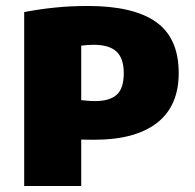

<svg xmlns="http://www.w3.org/2000/svg" viewBox="-20 -623 652 643"><path d="M61 0V-582.5Q109.5 -592 162.5 -597.5Q215.5 -603 274 -603Q427 -603 502.8 -549.2Q578.5 -495.5 578.5 -378.5Q578.5 -268 505.8 -211.5Q433 -155 296.5 -155Q284.5 -155 273 -155.2Q261.5 -155.5 252 -155.5V0ZM298.5 -284.5Q347.5 -284.5 371 -305.8Q394.5 -327 394.5 -378Q394.5 -427.5 370.2 -450.2Q346 -473 293 -473Q282 -473 271.5 -472.2Q261 -471.5 252 -470V-287.5Q264 -286.5 274.8 -285.5Q285.5 -284.5 298.5 -284.5Z"/></svg>

Font: Encode Sans SC Condensed Thin ExtraBold
Style: Regular
Weight: 800
Version: Version 3.002